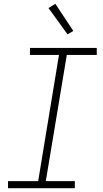

<svg xmlns="http://www.w3.org/2000/svg" viewBox="-20 -986 540 1006"><path d="M22 0V-37H180L289 -698H137V-735H487V-698H330L220 -37H372V0ZM334 -806 234 -944 270 -966 364 -824Z"/></svg>

Font: Iosevka SS04 XLt Obl
Style: Regular
Weight: 200
Italic angle: -9°
Monospace: yes
Designer: Belleve Invis
Foundry: Belleve Invis
Version: Version 19.0.0; ttfautohint (v1.8.4)